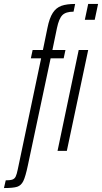

<svg xmlns="http://www.w3.org/2000/svg" viewBox="-95 -763 516 971"><path d="M-5 93 113 -468H61L70 -510H122L145 -622Q155 -672 172 -698Q189 -724 215.5 -733.5Q242 -743 285 -743L277 -704Q238 -704 220.5 -686.5Q203 -669 193 -621L170 -510H236L227 -468H161L46 73Q34 130 23 152.5Q12 175 -8 181.5Q-28 188 -75 188L-66 149Q-43 149 -32 145Q-21 141 -15.5 129.5Q-10 118 -5 93ZM334 -663 351 -743H401L384 -663ZM196 0 303 -510H351L243 0Z"/></svg>

Font: Saira Ultra Condensed Light
Style: Italic
Weight: 300
Width: 1
Italic angle: -12°
Designer: Hector Gatti with collaboration of the Omnibus-Type team
Foundry: Omnibus-Type
Version: Version 1.001; ttfautohint (v1.8)